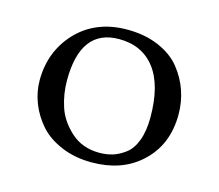

<svg xmlns="http://www.w3.org/2000/svg" viewBox="-78 -589 797 698"><g transform="rotate(15 320.0 -240.0)"><path d="M60 -230Q60 -337 129 -412Q202 -490 321 -490Q388 -490 440 -467.5Q492 -445 521.5 -408Q551 -371 565.5 -328.5Q580 -286 580 -240Q580 -122 500 -52Q430 10 319 10Q256 10 205 -11.5Q154 -33 123.5 -67.5Q93 -102 76.5 -144Q60 -186 60 -230ZM301 -449Q156 -449 156 -255Q156 -205 171.5 -157Q187 -109 230 -70Q273 -31 337 -31Q364 -31 387 -38Q410 -45 433.5 -62.5Q457 -80 470.5 -116Q484 -152 484 -203Q484 -324 436 -386.5Q388 -449 301 -449Z"/></g></svg>

Font: Libertinus Mono
Style: Regular
Weight: 400
Designer: Philipp H. Poll
Foundry: Khaled Hosny
Version: Version 6.7